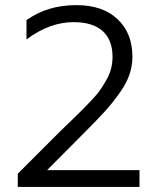

<svg xmlns="http://www.w3.org/2000/svg" viewBox="-20 -734 618 754"><path d="M49.8 0V-51.8L213.9 -215.8Q230 -231.4 259.5 -260Q289.1 -288.6 304 -303.5Q318.8 -318.4 341.3 -342.3Q363.8 -366.2 375.2 -383.3Q386.7 -400.4 399.2 -422.6Q411.6 -444.8 416.7 -466.6Q421.9 -488.3 421.9 -511.2Q421.9 -576.7 383.3 -611.8Q344.7 -647 269 -647Q174.8 -647 84 -579.1V-654.8Q166 -713.9 279.8 -713.9Q383.3 -713.9 441.7 -658.7Q500 -603.5 500 -511.2Q500 -474.6 487.8 -439.7Q475.6 -404.8 448 -366.5Q420.4 -328.1 391.4 -296.1Q362.3 -264.2 313 -214.8L165 -65.9H527.8V0Z"/></svg>

Font: Prompt Light
Style: Regular
Weight: 300
Designer: Katatrad Team
Foundry: CadsonDemak
Version: Version 1.000;PS 001.000;hotconv 1.0.88;makeotf.lib2.5.64775